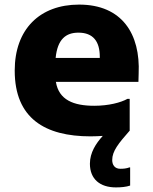

<svg xmlns="http://www.w3.org/2000/svg" viewBox="-20 -582 664 835"><path d="M324 -562C153 -562 44 -455 44 -275C44 -67 176 11 374 11C393 11 410 10 427 9C397 42 371 82 371 130C371 197 415 233 484 233C506 233 529 231 546 225V146H543C529 151 517 152 503 152C479 152 468 135 468 114C468 75 495 42 545 -15H544V-152H534C506 -136 452 -122 390 -122C300 -122 236 -147 223 -226H582L583 -262C591 -434 511 -562 324 -562ZM414 -330H222C230 -412 267 -440 321 -440C385 -440 414 -402 414 -335Z"/></svg>

Font: Kufam Arabic Latin Roman Bold
Style: Regular
Weight: 700
Designer: Wael Morcos & Artur Schmal
Version: Version 1.200;PS 001.200;hotconv 1.0.88;makeotf.lib2.5.64775